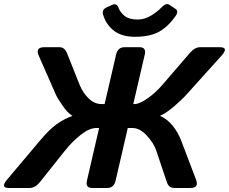

<svg xmlns="http://www.w3.org/2000/svg" viewBox="-56 -935 1139 955"><path d="M456.5 -863.3Q449.7 -887.2 474.6 -898.4L501.5 -910.6Q524.4 -920.9 533.2 -897Q542 -873 564.2 -855.5Q586.4 -837.9 628.4 -837.9Q663.6 -837.9 695.3 -857.4Q727.1 -877 747.1 -897.9Q770 -921.9 785.6 -911.6L816.4 -891.1Q834 -879.4 817.9 -856Q780.8 -802.7 735.4 -777.3Q689.9 -752 614.3 -752Q550.3 -752 510.7 -782.2Q471.2 -812.5 456.5 -863.3ZM-11.7 0Q-55.7 0 -20.5 -42L141.6 -234.4Q189 -291 226.3 -317.6Q263.7 -344.2 303.7 -358.4L304.2 -358.9Q279.8 -373.5 254.4 -410.6Q229 -447.8 221.2 -465.8L136.7 -658.2Q118.2 -700.2 165 -700.2H239.7Q265.1 -700.2 276.9 -671.4L340.3 -512.7Q356.4 -472.7 385.3 -445.1Q414.1 -417.5 448.2 -417.5H464.4L521.5 -663.6Q529.8 -700.2 564 -700.2H638.2Q672.4 -700.2 664.1 -663.6L606.9 -417.5H613.3Q637.7 -417.5 677.5 -445.3Q717.3 -473.1 751.5 -512.7L888.2 -671.4Q913.1 -700.2 939 -700.2H1037.1Q1083.5 -700.2 1045.9 -658.2L872.6 -465.8Q846.7 -437 809.3 -405.3Q772 -373.5 740.7 -358.9L740.2 -358.4Q773.9 -344.2 801 -312Q828.1 -279.8 845.7 -234.4L918.9 -42Q935.1 0 890.6 0H811Q783.7 0 773.9 -28.8L720.7 -187.5Q709 -222.7 674.3 -260.5Q639.6 -298.3 603 -298.3H579.6L519 -36.6Q510.7 0 476.6 0H402.3Q368.2 0 376.5 -36.6L437 -298.3H423.3Q389.2 -298.3 346.9 -265.4Q304.7 -232.4 268.6 -187.5L142.1 -28.8Q119.1 0 91.3 0Z"/></svg>

Font: Istok
Style: Bold Italic
Weight: 700
Italic angle: -13°
Designer: Andrey V. Panov
Foundry: Andrey V. Panov
Version: Version 1.0.3